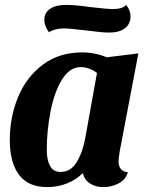

<svg xmlns="http://www.w3.org/2000/svg" viewBox="-20 -744 604 784"><path d="M464 -85Q464 -66 473.5 -54Q483 -42 502 -41Q494 -11 465 4.5Q436 20 402 20Q371 20 348 5.5Q325 -9 318 -37Q291 -10 253.5 5Q216 20 173 20Q95 20 57.5 -30.5Q20 -81 20 -172Q20 -266 54 -348Q88 -430 155 -480Q222 -530 315 -530Q369 -530 416 -510L545 -526L469 -127Q464 -97 464 -85ZM310 -470Q264 -470 232.5 -418Q201 -366 186 -287.5Q171 -209 171 -132Q171 -92 184 -67Q197 -42 227 -42Q270 -42 294.5 -84Q319 -126 329 -185L376 -446Q361 -458 343.5 -464Q326 -470 310 -470ZM513 -678Q513 -646 490 -628.5Q467 -611 426 -611Q396 -611 329 -620Q261 -628 241 -628Q222 -628 205.5 -623.5Q189 -619 180 -612Q161 -638 161 -663Q161 -692 184.5 -708Q208 -724 251 -724Q285 -724 350 -715Q420 -707 440 -707Q481 -707 495 -724Q513 -702 513 -678Z"/></svg>

Font: Sansita
Style: Bold Italic
Weight: 700
Italic angle: -11°
Designer: Pablo Cosgaya
Foundry: Omnibus-Type
Version: Version 1.006